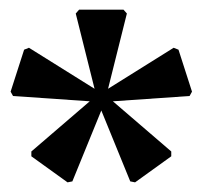

<svg xmlns="http://www.w3.org/2000/svg" viewBox="-20 -795 420 398"><path d="M260 -417 250 -419 190 -566 130 -419 120 -417 45 -471V-481L166 -585L7 -596L2 -605L30 -692L40 -696L176 -611L137 -767L144 -775H236L243 -767L204 -611L340 -696L350 -692L378 -605L373 -596L214 -585L335 -481V-471Z"/></svg>

Font: Platypi Light Light
Style: Regular
Weight: 300
Version: Version 1.200